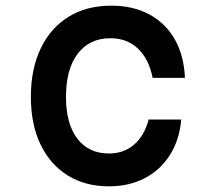

<svg xmlns="http://www.w3.org/2000/svg" viewBox="-20 -641 740 678"><path d="M365 17Q281 17 219 -21.5Q157 -60 123 -131Q89 -202 89 -299Q89 -398 124 -470.5Q159 -543 222.5 -582Q286 -621 373 -621Q450 -621 507.5 -590Q565 -559 597.5 -501.5Q630 -444 633 -366H519Q506 -432 467.5 -469Q429 -506 370 -506Q296 -506 254.5 -451.5Q213 -397 213 -299Q213 -204 253 -151.5Q293 -99 365 -99Q417 -99 453.5 -130.5Q490 -162 505 -219H620Q614 -148 580.5 -94.5Q547 -41 491.5 -12Q436 17 365 17Z"/></svg>

Font: Martian Mono Medium
Style: Regular
Weight: 500
Monospace: yes
Designer: Roman Shamin
Foundry: Evil Martians
Version: Version 1.000; ttfautohint (v1.8.4.7-5d5b)